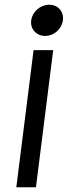

<svg xmlns="http://www.w3.org/2000/svg" viewBox="-20 -792 287 812"><path d="M171 -640C208 -640 241 -669 246 -706C251 -743 225 -772 188 -772C151 -772 117 -743 112 -706C107 -669 134 -640 171 -640ZM205 -580H122L49 0H132Z"/></svg>

Font: Charger
Style: BdIt
Weight: 400
Designer: Jasper
Foundry: Cannot Into Space Fonts
Version: Version 0.98